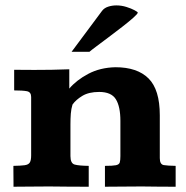

<svg xmlns="http://www.w3.org/2000/svg" viewBox="-20 -708 706 728"><path d="M31.2 0Q31.2 -2 31.2 -13.4Q31.2 -24.9 31 -39.6Q30.8 -54.2 30.8 -65.7Q30.8 -77.1 30.8 -79.1Q58.6 -79.6 73.2 -81.5Q87.9 -83.5 93 -91.8Q98.1 -100.1 98.1 -118.7V-340.3Q98.1 -358.9 82.3 -362.1Q66.4 -365.2 33.7 -365.2Q33.7 -367.7 33.7 -386Q33.7 -404.3 33.7 -422.6Q33.7 -440.9 33.7 -443.4Q54.7 -443.4 73.7 -443.1Q92.8 -442.9 110.4 -442.9Q143.6 -442.9 175.8 -443.4Q208 -443.8 242.7 -445.3V-372.1Q270 -404.3 314.7 -428Q359.4 -451.7 417.5 -453.1Q500.5 -453.1 543.2 -410.6Q585.9 -368.2 585.9 -271V-108.4Q585.9 -84.5 601.1 -82Q616.2 -79.6 646 -79.1V0Q616.2 0 587.4 -0.2Q558.6 -0.5 517.6 -1Q479.5 -1 445.3 -0.5Q411.1 0 377.9 0V-79.1Q407.2 -79.1 419.4 -81.5Q431.6 -84 434.1 -92Q436.5 -100.1 436.5 -116.2V-250Q436.5 -303.7 419.4 -331.5Q402.3 -359.4 356 -359.4Q316.9 -359.4 292.2 -344.5Q267.6 -329.6 254.9 -311.5Q250 -295.9 248.5 -277.1Q247.1 -258.3 247.1 -236.3V-116.2Q247.1 -88.4 263.2 -84Q279.3 -79.6 316.4 -79.1V0Q280.8 0 247.3 -0.2Q213.9 -0.5 166 -1Q125.5 -1 94 -0.5Q62.5 0 31.2 0ZM251.5 -511.7 366.7 -666.5Q375 -677.7 389.9 -682.6Q404.8 -687.5 421.4 -687.5Q440.9 -687.5 459.5 -681.6Q478 -675.8 490.2 -669.2Q502.4 -662.6 502.4 -660.2Q502 -655.3 485.1 -640.4Q468.3 -625.5 443.1 -606Q418 -586.4 391.8 -566.9Q365.7 -547.4 345.5 -532.2Q325.2 -517.1 319.3 -511.7Z"/></svg>

Font: Kameron
Style: Regular
Weight: 400
Designer: Vernon Adams
Foundry: Vernon Adams
Version: Version 1.100